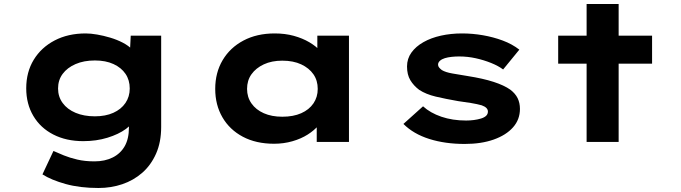

<svg xmlns="http://www.w3.org/2000/svg" viewBox="-20 -709 3399 959"><path d="M472 230Q379 230 307.5 210Q236 190 192 162L247 45Q269 55 298.5 67Q328 79 366 88Q404 97 452 97Q504 97 543 77.5Q582 58 603 21Q624 -16 624 -72V-129L654 -124Q646 -92 609 -65Q572 -38 516.5 -21Q461 -4 396 -4Q311 -4 246.5 -37Q182 -70 146.5 -130Q111 -190 111 -268Q111 -349 148.5 -410.5Q186 -472 253 -507Q320 -542 408 -542Q433 -542 465 -536.5Q497 -531 530.5 -521Q564 -511 593 -496Q622 -481 640.5 -461.5Q659 -442 659 -419L627 -411L633 -531H785V-75Q785 1 759.5 58.5Q734 116 690.5 154Q647 192 591 211Q535 230 472 230ZM454 -128Q507 -128 546 -145.5Q585 -163 606.5 -194.5Q628 -226 628 -267Q628 -309 607 -340Q586 -371 547 -389Q508 -407 454 -407Q399 -407 357.5 -389Q316 -371 293 -340Q270 -309 270 -267Q270 -226 293 -194.5Q316 -163 357.5 -145.5Q399 -128 454 -128Z M1349 9Q1259 9 1193 -26Q1127 -61 1091 -123Q1055 -185 1055 -265Q1055 -346 1092 -408.5Q1129 -471 1196 -506.5Q1263 -542 1352 -542Q1404 -542 1447.5 -530Q1491 -518 1525 -498Q1559 -478 1579 -455Q1599 -432 1604 -409L1565 -405V-531H1723V0H1562V-144L1595 -133Q1592 -108 1571 -83Q1550 -58 1517 -37Q1484 -16 1440.5 -3.5Q1397 9 1349 9ZM1390 -126Q1445 -126 1484.5 -143.5Q1524 -161 1545.5 -192.5Q1567 -224 1567 -265Q1567 -307 1545.5 -338Q1524 -369 1484.5 -387.5Q1445 -406 1390 -406Q1337 -406 1297.5 -387.5Q1258 -369 1236 -338Q1214 -307 1214 -265Q1214 -224 1236 -192.5Q1258 -161 1297.5 -143.5Q1337 -126 1390 -126Z M2301 10Q2203 10 2124 -15Q2045 -40 1995 -90L2093 -178Q2129 -145 2184.5 -126Q2240 -107 2308 -107Q2328 -107 2347 -109.5Q2366 -112 2382.5 -117Q2399 -122 2408 -130.5Q2417 -139 2417 -152Q2417 -172 2386 -183Q2365 -189 2332.5 -194.5Q2300 -200 2268 -204Q2205 -215 2156.5 -226.5Q2108 -238 2074 -260Q2046 -281 2029.5 -308.5Q2013 -336 2013 -377Q2013 -416 2035 -446.5Q2057 -477 2095 -498.5Q2133 -520 2182.5 -531Q2232 -542 2288 -542Q2340 -542 2392 -533Q2444 -524 2491 -506.5Q2538 -489 2574 -461L2493 -362Q2469 -380 2433 -394.5Q2397 -409 2356.5 -418Q2316 -427 2273 -427Q2254 -427 2235.5 -425Q2217 -423 2202 -418.5Q2187 -414 2177.5 -405.5Q2168 -397 2168 -386Q2168 -378 2173.5 -371.5Q2179 -365 2187 -359Q2205 -348 2239.5 -342Q2274 -336 2317 -329Q2393 -317 2445.5 -300Q2498 -283 2529 -261Q2554 -242 2565.5 -218.5Q2577 -195 2577 -165Q2577 -112 2542.5 -73Q2508 -34 2446 -12Q2384 10 2301 10Z M2910 0V-689H3070V0ZM2768 -391V-531H3237V-391Z"/></svg>

Font: Lexend Tera
Style: Bold
Weight: 700
Designer: Bonnie Shaver-Troup, Thomas Jockin
Foundry: Lexend
Version: Version 1.007